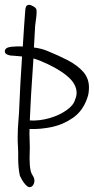

<svg xmlns="http://www.w3.org/2000/svg" viewBox="-69 -698 387 792"><path d="M53 74Q46 74 37 64.5Q28 55 21.5 43.5Q15 32 13 27Q9 8 7.5 -10Q6 -28 6 -46Q6 -58 6 -70.5Q6 -83 5 -96Q4 -106 4 -115Q4 -124 4 -133Q4 -167 7 -200Q10 -233 11 -267Q12 -297 15 -351.5Q18 -406 22 -465Q7 -467 -5 -467.5Q-17 -468 -26 -469Q-49 -473 -49 -486Q-49 -502 -23 -505Q-12 -506 0 -506.5Q12 -507 25 -506Q28 -552 30.5 -591Q33 -630 35 -653Q35 -661 38 -669.5Q41 -678 51 -678Q58 -678 69 -671.5Q80 -665 81 -659Q82 -656 82 -648Q82 -635 79.5 -619Q77 -603 76 -592L71 -502Q87 -500 100.5 -496.5Q114 -493 126 -488Q171 -470 210.5 -449.5Q250 -429 274 -402Q298 -375 298 -337Q298 -327 296.5 -315.5Q295 -304 290 -291Q272 -240 232 -212Q192 -184 144 -174Q96 -164 53 -166Q52 -147 53 -128Q54 -109 54 -90Q54 -79 53.5 -67.5Q53 -56 53 -44Q53 -31 54 -17.5Q55 -4 58 9Q61 19 67 28Q73 37 73 48Q73 57 67.5 65.5Q62 74 53 74ZM54 -201Q94 -199 134.5 -210.5Q175 -222 205 -243Q235 -264 241 -288Q247 -302 247 -315Q247 -353 205.5 -386.5Q164 -420 95 -448L69 -457Q67 -419 64 -381Q61 -343 59.5 -312.5Q58 -282 57 -265Z"/></svg>

Font: Grape Nuts
Style: Regular
Weight: 400
Designer: Robert E. Leuschke
Foundry: Robert E. Leuschke
Version: Version 1.010; ttfautohint (v1.8.3)